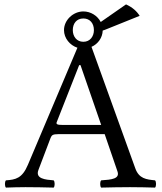

<svg xmlns="http://www.w3.org/2000/svg" viewBox="-20 -851 735 873"><path d="M155 -79 210 -224C215 -237 221 -241 245 -241H456L514 -72C526 -38 488 -34 440 -31C434 -25 434 -4 440 2C477 1 532 0 571 0C612 0 650 1 685 2C691 -4 691 -25 685 -31C646 -35 612 -38 595 -86L396 -638C426 -651 446 -680 447 -712C454 -714 461 -717 471 -721L615 -779C602 -800 582 -818 553 -831L438 -751C423 -780 392 -799 359 -799C313 -799 271 -760 271 -714C271 -677 298 -645 332 -634L107 -102C81 -40 51 -34 7 -31C1 -25 1 -4 7 2C33 1 66 0 96 0C137 0 187 1 224 2C230 -4 230 -25 224 -31C186 -34 139 -38 155 -79ZM263 -283C241 -283 234 -286 238 -296L340 -555H346L440 -283ZM359 -767C389 -767 407 -745 407 -714C407 -686 390 -661 359 -661C328 -661 311 -686 311 -714C311 -744 328 -767 359 -767Z"/></svg>

Font: Libertinus Serif
Style: Regular
Weight: 400
Designer: Philipp H. Poll, Khaled Hosny
Foundry: Caleb Maclennan
Version: Version 7.050;RELEASE